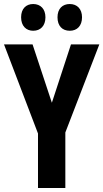

<svg xmlns="http://www.w3.org/2000/svg" viewBox="-20 -935 514 955"><path d="M85 -849C85 -806 110 -782 145 -782C182 -782 206 -807 206 -849C206 -890 182 -915 145 -915C110 -915 85 -892 85 -849ZM266 -849C266 -806 290 -782 327 -782C364 -782 388 -807 388 -849C388 -890 364 -915 327 -915C291 -915 266 -892 266 -849ZM238 -424 142 -714H0L169 -271V0H305V-276L474 -714H333Z"/></svg>

Font: Noto Sans Lao Looped ExtraCondensed
Style: Bold
Weight: 700
Width: 2
Designer: Mark Frömberg, Ben Mitchell
Foundry: The Fontpad Ltd
Version: Version 1.002